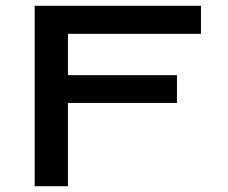

<svg xmlns="http://www.w3.org/2000/svg" viewBox="-20 -644 790 664"><path d="M100 0V-624H675V-527H215V-384H592V-288H215V0Z"/></svg>

Font: Inconsolata ExtraExpanded
Style: Bold
Weight: 700
Width: 8
Monospace: yes
Designer: Raph Levien, Cyreal, Brenton Simpson
Foundry: Raph Levien, Cyreal, Google
Version: Version 3.100; ttfautohint (v1.8.4.7-5d5b)